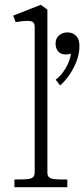

<svg xmlns="http://www.w3.org/2000/svg" viewBox="-20 -780 351 800"><path d="M124.5 -61V-667Q124.5 -681.5 118 -687.2Q111.5 -693 95 -693Q78.5 -693 45 -688L35 -715L150 -760L177.5 -740V-61Q177.5 -47 185 -41Q192.5 -35 208.2 -33.5Q224 -32 260.5 -32V0H40V-32Q77 -32 93 -33.5Q109 -35 116.8 -41Q124.5 -47 124.5 -61ZM275.5 -557Q274.5 -556 267.5 -554.5Q260.5 -553 254 -553Q234 -553 222.8 -565.5Q211.5 -578 211.5 -599Q211.5 -619.5 225.8 -632.2Q240 -645 261.5 -645Q283 -645 297 -630.8Q311 -616.5 311 -589Q311 -554.5 297.5 -521.2Q284 -488 265.2 -462.5Q246.5 -437 230.5 -424L212 -448Q235 -464.5 253.5 -495.8Q272 -527 275.5 -557Z"/></svg>

Font: Didactic
Style: Regular
Weight: 400
Designer: Tyler Finck
Foundry: Etcetera Type Co
Version: Version 3.007;FEAKit 1.0